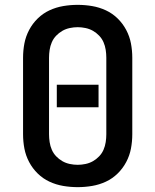

<svg xmlns="http://www.w3.org/2000/svg" viewBox="-20 -763 640 791"><path d="M300 8Q270 8 240.5 3Q211 -2 184 -14.5Q157 -27 135.5 -48Q114 -69 100 -95.5Q86 -122 80.5 -151Q75 -180 75 -210V-525Q75 -555 80.5 -584Q86 -613 100 -639.5Q114 -666 135.5 -687Q157 -708 184 -720.5Q211 -733 240.5 -738Q270 -743 300 -743Q330 -743 359.5 -738Q389 -733 416 -720.5Q443 -708 464.5 -687Q486 -666 500 -639.5Q514 -613 519.5 -584Q525 -555 525 -525V-210Q525 -180 519.5 -151Q514 -122 500 -95.5Q486 -69 464.5 -48Q443 -27 416 -14.5Q389 -2 359.5 3Q330 8 300 8ZM300 -84Q316 -84 332.5 -87.5Q349 -91 363 -99Q377 -107 388.5 -119Q400 -131 406.5 -146Q413 -161 415.5 -177.5Q418 -194 418 -210V-525Q418 -541 415.5 -557.5Q413 -574 406.5 -589Q400 -604 388.5 -616Q377 -628 363 -636Q349 -644 332.5 -647.5Q316 -651 300 -651Q284 -651 267.5 -647.5Q251 -644 237 -636Q223 -628 211.5 -616Q200 -604 193.5 -589Q187 -574 184.5 -557.5Q182 -541 182 -525V-210Q182 -194 184.5 -177.5Q187 -161 193.5 -146Q200 -131 211.5 -119Q223 -107 237 -99Q251 -91 267.5 -87.5Q284 -84 300 -84ZM214 -321V-414H386V-321Z"/></svg>

Font: Iosevka Semibold Extended
Style: Regular
Weight: 600
Width: 7
Monospace: yes
Designer: Belleve Invis
Foundry: Belleve Invis
Version: Version 32.5.0; ttfautohint (v1.8.4)